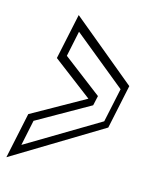

<svg xmlns="http://www.w3.org/2000/svg" viewBox="-101 -662 608 731"><g transform="rotate(15 203.0 -296.0)"><path d="M-7 1 31 -179 237 -295 81 -413.5 119 -593 375 -381.5 338.5 -208.5ZM36 -59 317.5 -227.5 346 -361.5 136.5 -532 115.5 -431.5 269.5 -314 261 -275.5 57 -159.5Z"/></g></svg>

Font: Tourney Thin Light
Style: Italic
Weight: 300
Italic angle: -12°
Version: Version 1.015